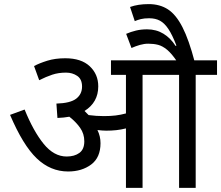

<svg xmlns="http://www.w3.org/2000/svg" viewBox="-20 -916 1078 936"><path d="M470 -218Q470 -148 424.5 -114Q379 -80 312 -80Q226 -80 159 -144Q92 -208 29 -356L100 -382Q143 -276 193 -214.5Q243 -153 305 -153Q343 -153 367 -170.5Q391 -188 391 -227Q391 -264 370.5 -293Q350 -322 318 -347Q291 -342 260 -341L255 -411Q323 -413 351.5 -435Q380 -457 380 -494Q380 -530 356.5 -546Q333 -562 302 -562Q265 -562 235 -552Q205 -542 171 -525L146 -594Q172 -608 210.5 -620Q249 -632 298 -632Q376 -632 417.5 -593Q459 -554 459 -495Q459 -417 392 -375Q403 -365 412 -355Q450 -350 486 -350Q518 -350 543 -353Q568 -356 594 -363V-551H521V-622H1038V-551H934V0H853V-551H675V0H594V-290Q570 -284 547 -281.5Q524 -279 498 -279Q481 -279 455 -282Q470 -252 470 -218ZM844 -615Q817 -655 794.5 -673.5Q772 -692 750.5 -697.5Q729 -703 703 -703Q683 -703 662 -697Q641 -691 621 -682L595 -751Q618 -761 643 -767Q668 -773 697 -773Q742 -773 777 -751.5Q812 -730 836 -692L840 -694Q820 -746 801 -774.5Q782 -803 760 -815Q738 -827 707 -827Q683 -827 667 -823Q651 -819 637 -813L614 -882Q653 -896 705 -896Q759 -896 798.5 -870.5Q838 -845 869.5 -783.5Q901 -722 929 -615Z"/></svg>

Font: Go Noto Current
Style: Regular
Weight: 400
Designer: Monotype Design Team
Foundry: Monotype Imaging Inc.
Version: Version 2.007; ttfautohint (v1.8) -l 8 -r 50 -G 200 -x 14 -D